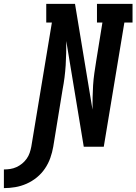

<svg xmlns="http://www.w3.org/2000/svg" viewBox="-154 -755 702 988"><path d="M-134 213V117Q-118 117 -101.5 114.5Q-85 112 -69.5 105Q-54 98 -40.5 87Q-27 76 -17 62Q-7 48 -1.5 32Q4 16 7 0L113 -639H84V-735H232L322 -191Q322 -222 322.5 -253Q323 -284 325 -315.5Q327 -347 331.5 -378.5Q336 -410 341 -441L373 -639H345V-735H528V-639H486L380 0H277L187 -544Q187 -513 186.5 -482Q186 -451 184 -419.5Q182 -388 178 -356.5Q174 -325 168 -294L120 0Q115 29 105 57.5Q95 86 77.5 112Q60 138 35.5 158Q11 178 -17.5 190.5Q-46 203 -75.5 208Q-105 213 -134 213Z"/></svg>

Font: Iosevka Slab Oblique
Style: Bold
Weight: 700
Italic angle: -9°
Monospace: yes
Designer: Belleve Invis
Foundry: Belleve Invis
Version: Version 11.1.1; ttfautohint (v1.8.3)